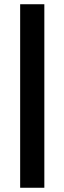

<svg xmlns="http://www.w3.org/2000/svg" viewBox="-20 -756 304 905"><path d="M189 129H75V-736H189Z"/></svg>

Font: Wix Madefor Text SemiBold
Style: Regular
Weight: 600
Designer: Dalton Maag Ltd
Foundry: Dalton Maag Ltd
Version: Version 3.100